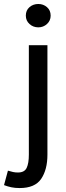

<svg xmlns="http://www.w3.org/2000/svg" viewBox="-66 -722 332 959"><path d="M78.1 -496.1H170.9V50.3Q170.9 125.5 139.6 171.4Q108.4 217.3 32.2 217.3Q8.8 217.3 -9.5 213.4Q-27.8 209.5 -45.9 202.6L-26.4 130.4Q-12.2 134.8 -0.7 137.2Q10.7 139.6 23.4 139.6Q56.2 139.6 67.1 116.7Q78.1 93.8 78.1 50.3ZM125.5 -585.4Q99.6 -585.4 81.3 -602.1Q63 -618.7 63 -644Q63 -670.4 81.3 -686.3Q99.6 -702.1 125.5 -702.1Q150.4 -702.1 168.7 -686.3Q187 -670.4 187 -644Q187 -618.7 168.7 -602.1Q150.4 -585.4 125.5 -585.4Z"/></svg>

Font: Pyidaungsu Numbers
Style: Regular
Weight: 400
Designer: Sun Tun
Foundry: MCF
Version: Version 1.083; ttfautohint (v1.8.2)